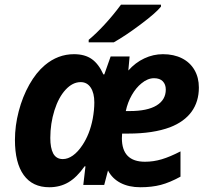

<svg xmlns="http://www.w3.org/2000/svg" viewBox="-20 -786 886 816"><path d="M43.5 -191.4Q43.5 -251.5 59.6 -313.2Q75.7 -375 104.7 -426.5Q133.8 -478 170.4 -508.8Q226.1 -555.7 294.4 -555.7Q340.8 -555.7 370.1 -534.9Q399.4 -514.2 419.4 -469.7H423.3L450.2 -545.9H530.8L525.4 -486.3Q555.2 -520 593.3 -537.8Q631.3 -555.7 672.4 -555.7Q718.8 -555.7 753.2 -538.3Q787.6 -521 806.4 -488.8Q825.2 -456.5 825.2 -414.1Q825.2 -354 794.2 -311.3Q763.2 -268.6 702.6 -245.1Q630.9 -218.3 525.4 -218.3H499Q498 -205.6 498 -198.7Q498 -98.6 596.2 -98.6Q632.3 -98.6 667.5 -109.1Q702.6 -119.6 747.1 -142.6V-35.2Q701.7 -10.3 663.3 -0.2Q625 9.8 576.7 9.8Q527.8 9.8 492.4 -8.5Q457 -26.9 439 -61.5L422.9 0H334L343.3 -79.1H339.4Q306.6 -32.2 270.8 -11.2Q234.9 9.8 189.5 9.8Q118.2 9.8 80.8 -42Q43.5 -93.8 43.5 -191.4ZM330.1 -168.9Q361.3 -215.3 374 -280.8Q380.9 -318.8 380.9 -350.6Q380.9 -390.6 365.5 -413.8Q350.1 -437 322.8 -437Q288.6 -437 258.8 -404.8Q229 -372.6 211.4 -316.9Q193.8 -260.7 193.8 -199.7Q193.8 -157.2 206.1 -133.8Q219.2 -109.9 247.1 -109.9Q268.6 -109.9 290 -125.2Q311.5 -140.6 330.1 -168.9ZM684.6 -405.3Q684.6 -427.2 671.9 -440.4Q659.2 -453.6 634.8 -453.6Q607.4 -453.6 581.1 -431.6Q558.1 -413.1 540.3 -382.1Q522.5 -351.1 514.6 -314H531.2Q606.4 -314 645.5 -337.9Q684.6 -361.8 684.6 -405.3ZM494.1 -766.1H664.1V-757.8Q642.1 -730.5 577.1 -681.9Q512.2 -633.3 463.4 -606H356.9V-616.7Q387.7 -642.1 424.3 -681.6Q460.9 -721.2 494.1 -766.1Z"/></svg>

Font: Viking Open Sans
Style: Bold Italic
Weight: 700
Italic angle: -12°
Foundry: Ascender Corporation
Version: Version 2.000